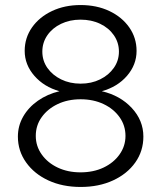

<svg xmlns="http://www.w3.org/2000/svg" viewBox="-20 -731 640 762"><path d="M300.2 11Q228 11 172.1 -14.9Q116.1 -40.7 83.6 -86.4Q51 -132 51 -189Q51 -231.5 72 -268.3Q93 -305 130.5 -331.3Q168 -357.5 216 -369Q155 -386 116.5 -430Q78 -474 78 -529Q78 -580.7 107 -622.1Q136 -663.4 186.3 -687.2Q236.5 -711 299.8 -711Q364 -711 414.1 -687.2Q464.2 -663.4 493.1 -622.1Q522 -580.7 522 -529Q522 -474 484.1 -430.1Q446.2 -386.2 384 -369Q457 -352 503 -302.5Q549 -253 549 -189Q549 -131.6 517 -86.3Q485 -41 428.7 -15Q372.5 11 300.2 11ZM300 -399Q343 -399 377.3 -416Q411.7 -432.9 431.8 -461.7Q452 -490.4 452 -526.2Q452 -562 432 -591Q412 -620 377.5 -636.5Q343 -653 299.5 -653Q257 -653 222.5 -636.5Q188 -620 168 -591.1Q148 -562.1 148 -526.1Q148 -490 168.1 -461.4Q188.3 -432.8 222.6 -415.9Q257 -399 300 -399ZM299.5 -47Q351 -47 391 -66Q431 -85 454.5 -118.1Q478 -151.2 478 -191.6Q478 -233 454.5 -266Q431 -299 390.9 -318Q350.7 -337 300 -337Q249 -337 209.1 -318Q169.2 -299.1 145.6 -266.2Q122 -233.4 122 -191.7Q122 -151 145.6 -117.9Q169.2 -84.7 209.1 -65.9Q249 -47 299.5 -47Z"/></svg>

Font: Red Hat Mono VF Light
Style: Regular
Weight: 300
Monospace: yes
Designer: Pentagram, MCKL
Foundry: Pentagram, MCKL
Version: Version 1.023